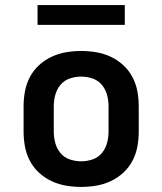

<svg xmlns="http://www.w3.org/2000/svg" viewBox="-20 -729 640 757"><path d="M300 8Q270 8 240.5 3Q211 -2 184 -14.5Q157 -27 134.5 -47.5Q112 -68 98 -94.5Q84 -121 78.5 -150.5Q73 -180 73 -210V-310Q73 -340 78.5 -369.5Q84 -399 98 -425.5Q112 -452 134.5 -472.5Q157 -493 184 -505.5Q211 -518 240.5 -523Q270 -528 300 -528Q330 -528 359.5 -523Q389 -518 416 -505.5Q443 -493 465.5 -472.5Q488 -452 502 -425.5Q516 -399 521.5 -369.5Q527 -340 527 -310V-210Q527 -180 521.5 -150.5Q516 -121 502 -94.5Q488 -68 465.5 -47.5Q443 -27 416 -14.5Q389 -2 359.5 3Q330 8 300 8ZM300 -93Q323 -93 345 -100.5Q367 -108 381.5 -125.5Q396 -143 402 -165Q408 -187 408 -210V-310Q408 -333 402 -355Q396 -377 381.5 -394.5Q367 -412 345 -419.5Q323 -427 300 -427Q277 -427 255 -419.5Q233 -412 218.5 -394.5Q204 -377 198 -355Q192 -333 192 -310V-210Q192 -187 198 -165Q204 -143 218.5 -125.5Q233 -108 255 -100.5Q277 -93 300 -93ZM128 -631V-709H472V-631Z"/></svg>

Font: Iosevka Book
Style: Bold
Weight: 700
Designer: Belleve Invis
Foundry: Belleve Invis
Version: Version 28.0.7; ttfautohint (v1.8.3)